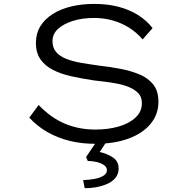

<svg xmlns="http://www.w3.org/2000/svg" viewBox="-20 -727 959 984"><path d="M468 10Q398 10 337 -5Q276 -20 224 -49.5Q172 -79 130 -124L178 -189Q241 -123 313 -93Q385 -63 468 -63Q534 -63 588 -78.5Q642 -94 675 -125Q708 -156 707 -200Q707 -230 689 -249Q671 -268 642.5 -280Q614 -292 580 -298.5Q546 -305 515 -308.5Q484 -312 461 -315Q400 -324 346 -336Q292 -348 251 -369Q210 -390 187 -423.5Q164 -457 164 -507Q164 -555 186.5 -592Q209 -629 250 -655Q291 -681 345.5 -694Q400 -707 463 -707Q531 -707 586.5 -692.5Q642 -678 686.5 -650.5Q731 -623 762 -583L711 -525Q681 -560 642.5 -584.5Q604 -609 558.5 -622Q513 -635 462 -635Q402 -635 354 -620Q306 -605 277.5 -579Q249 -553 249 -516Q249 -482 268 -460Q287 -438 320.5 -425Q354 -412 398 -404.5Q442 -397 493 -390Q546 -384 598.5 -374Q651 -364 695 -345.5Q739 -327 765.5 -294Q792 -261 792 -205Q792 -141 752 -92.5Q712 -44 639.5 -17Q567 10 468 10ZM414 237 406 196Q439 195 466.5 189.5Q494 184 511 173Q528 162 528 145Q528 130 513.5 119.5Q499 109 476.5 103.5Q454 98 430 98L421 78L484 -15H535L491 52Q528 60 558 79.5Q588 99 588 137Q588 164 572 184Q556 204 529.5 215.5Q503 227 472.5 232.5Q442 238 414 237Z"/></svg>

Font: Lexend Zetta Light
Style: Regular
Weight: 300
Designer: Bonnie Shaver-Troup, Thomas Jockin
Foundry: Lexend
Version: Version 1.007